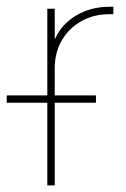

<svg xmlns="http://www.w3.org/2000/svg" viewBox="-57 -562 381 582"><path d="M86.4 0V-535.6H108.9V-445.8H110.8Q130.4 -489.3 174.6 -515.4Q218.8 -541.5 274.9 -541.5Q279.3 -541.5 280.8 -541.5Q282.2 -541.5 286.6 -541.5V-519Q283.7 -519 281.5 -519Q279.3 -519 274.9 -519Q227.1 -519 189.5 -497.8Q151.9 -476.6 130.4 -439.7Q108.9 -402.8 108.9 -355V0ZM-36.6 -250.5V-272.9H233.9V-250.5Z"/></svg>

Font: Inter 20pt Thin
Style: Regular
Weight: 250
Version: Version 4.001;git-66647c0bb